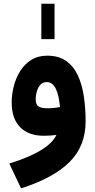

<svg xmlns="http://www.w3.org/2000/svg" viewBox="-20 -741 519 1050"><path d="M206.1 -720.7V-526.9H278.3V-720.7ZM288.6 -2.9Q266.1 43.9 198.5 83.5Q130.9 123 30.8 153.3L95.2 289.1Q272.9 232.4 360.6 144.8Q448.2 57.1 448.2 -76.7Q448.2 -147.9 438.7 -212.9Q429.2 -277.8 406 -328.1Q382.8 -378.4 342 -407.5Q301.3 -436.5 238.3 -436.5Q188 -436.5 151.4 -413.6Q114.7 -390.6 90.8 -352.8Q66.9 -314.9 55.4 -269.8Q43.9 -224.6 43.9 -180.7Q43.9 -91.8 90.3 -45.2Q136.7 1.5 219.7 1.5Q238.3 1.5 255.1 0.2Q272 -1 288.6 -2.9ZM308.1 -155.3Q294.9 -152.8 276.6 -150.9Q258.3 -148.9 239.3 -148.9Q205.6 -148.9 190.4 -159.4Q175.3 -169.9 175.3 -194.8Q175.3 -220.2 181.9 -242.4Q188.5 -264.6 201.7 -278.3Q214.8 -292 235.4 -292Q252.4 -292 264.6 -282.5Q276.9 -272.9 285.6 -254.9Q294.4 -236.8 299.8 -211.7Q305.2 -186.5 308.1 -155.3Z"/></svg>

Font: Estedad-FD-VF Thin
Style: Regular
Weight: 100
Designer: Amin Abedi
Version: Version 5.0